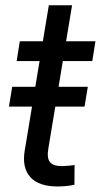

<svg xmlns="http://www.w3.org/2000/svg" viewBox="-20 -689 375 714"><path d="M306.6 -366.2 294.4 -292.5H13.2L25.4 -366.2ZM335 -535.6 323.2 -461.9H42L53.7 -535.6ZM161.6 -669.4H248L159.7 -136.2Q153.8 -101.1 165.8 -86.2Q177.7 -71.3 210.9 -71.3Q220.2 -71.3 233.2 -72.5Q246.1 -73.7 257.3 -75.2L256.8 -2Q244.1 1 227.3 2.7Q210.4 4.4 194.3 4.4Q124 4.4 92.8 -30.3Q61.5 -64.9 71.8 -128.4Z"/></svg>

Font: Inter 20pt
Style: Italic
Weight: 400
Italic angle: -9.3988°
Version: Version 4.001;git-66647c0bb